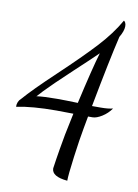

<svg xmlns="http://www.w3.org/2000/svg" viewBox="-98 -779 665 925"><g transform="rotate(10 235.0 -316.5)"><path d="M220 40Q221 32 227 -7.5Q233 -47 248 -130Q249 -138 270 -236L187 -237Q69 -237 -8 -221Q-8 -248 10 -263Q53 -313 160 -414Q265 -513 329 -582Q393 -651 432 -720Q436 -718 439.5 -711.5Q443 -705 443 -694Q443 -671 424 -639Q396 -521 352 -288H394Q432 -288 454 -294Q436 -268 409.5 -251.5Q383 -235 364 -235H342Q334 -195 331 -175Q321 -122 309 -31.5Q297 59 297 87Q220 80 220 40ZM181 -293Q222 -293 282 -291Q322 -468 345 -545Q320 -520 235 -441Q143 -355 107 -317Q99 -308 92.5 -301Q86 -294 80 -288Q116 -293 181 -293Z"/></g></svg>

Font: Dancing Script
Style: Regular
Weight: 400
Designer: Pablo Impallari
Foundry: Pablo Impallari
Version: Version 2.000